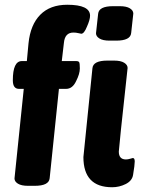

<svg xmlns="http://www.w3.org/2000/svg" viewBox="-20 -780 623 808"><path d="M300 -523Q310 -523 313 -518.5Q316 -514 316 -492Q316 -469 300 -438Q285 -406 258 -406H228L189 -30Q186 2 126 2H98Q70 2 55.5 -7Q41 -16 41 -29L80 -406H60Q34 -406 34 -442Q34 -523 72 -523H93L100 -598Q108 -676 149.5 -718Q191 -760 263 -760Q359 -760 359 -714Q359 -697 346 -668Q334 -638 322 -638Q320 -638 310 -640.5Q300 -643 289 -643Q253 -643 249 -600L240 -523ZM441 -609Q413 -609 398.5 -618Q384 -627 384 -640L393 -722Q396 -754 456 -754H484Q512 -754 526.5 -745Q541 -736 541 -723L532 -641Q529 -609 469 -609ZM460 -525Q488 -525 502.5 -516Q517 -507 517 -494Q498 -322 489 -234.5Q480 -147 480 -142Q480 -109 510 -109Q518 -109 528 -112Q538 -115 539 -115Q547 -115 547 -100.5Q547 -86 540 -44Q536 -19 509 -5.5Q482 8 452 8Q331 8 331 -119L369 -493Q372 -525 432 -525Z"/></svg>

Font: AsCom
Style: Bold Italic
Weight: 700
Italic angle: -48°
Designer: AsCom
Foundry: AsCom
Version: Version 1.001